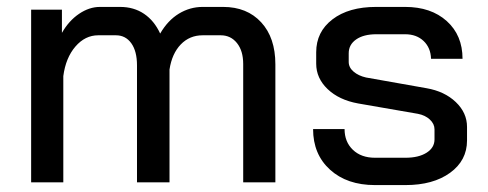

<svg xmlns="http://www.w3.org/2000/svg" viewBox="-20 -527 1410 555"><path d="M776 -341V0H683V-342Q683 -380 665 -402.5Q647 -425 618 -425H566Q528 -425 502.5 -398.5Q477 -372 470 -326V0H376V-338Q376 -379 359.5 -402Q343 -425 315 -425H264Q226 -425 198 -392.5Q170 -360 163 -307V0H70V-499H159V-432Q179 -467 208.5 -487Q238 -507 269 -507H327Q367 -507 396.5 -487Q426 -467 443 -430Q465 -468 497 -487.5Q529 -507 566 -507H625Q694 -507 735 -462.5Q776 -418 776 -341Z M885 -154H976Q976 -117 1000 -94Q1024 -71 1064 -71H1152Q1190 -71 1213 -85.5Q1236 -100 1236 -124V-153Q1236 -169 1222.5 -181.5Q1209 -194 1188 -198L1015 -228Q960 -238 927 -269.5Q894 -301 894 -343V-376Q894 -435 941 -471Q988 -507 1067 -507H1151Q1226 -507 1271.5 -466Q1317 -425 1317 -357H1226Q1225 -389 1204.5 -408.5Q1184 -428 1151 -428H1068Q1031 -428 1009.5 -413Q988 -398 988 -373V-348Q988 -332 1002 -320Q1016 -308 1038 -303L1213 -272Q1265 -263 1297.5 -232Q1330 -201 1330 -160V-121Q1330 -63 1281 -27.5Q1232 8 1152 8H1064Q983 8 934 -36.5Q885 -81 885 -154Z"/></svg>

Font: Bai Jamjuree Medium
Style: Regular
Weight: 500
Version: Version 1.000; ttfautohint (v1.6)